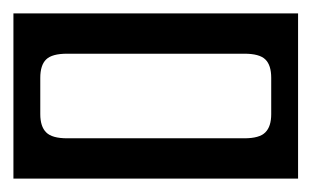

<svg xmlns="http://www.w3.org/2000/svg" viewBox="-40 -145 464 286"><path d="M-20 -125H404V121H-20ZM60 -65Q37.5 -65 28.8 -56.5Q20 -48 20 -29V25Q20 43.5 28.8 52.2Q37.5 61 60 61H324Q346.5 61 355.2 52.2Q364 43.5 364 25V-29Q364 -48 355.2 -56.5Q346.5 -65 324 -65Z"/></svg>

Font: Honk Rounded
Style: Regular
Weight: 400
Designer: Noopur Datye & Yesha Goshar
Foundry: Ek Type
Version: Version 1.000